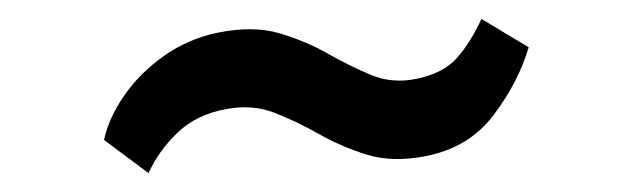

<svg xmlns="http://www.w3.org/2000/svg" viewBox="-20 -400 669 203"><path d="M90 -252Q95 -275.5 111.5 -299.2Q128 -323 153.5 -341Q179 -359 210.5 -365.5Q247.5 -373 275.5 -364.8Q303.5 -356.5 326.8 -343.2Q350 -330 372.2 -320.8Q394.5 -311.5 419.5 -316.5Q449 -322.5 463.2 -338.8Q477.5 -355 489 -380L539 -350Q528 -313 502 -278.5Q476 -244 430.5 -235Q395 -228 367.8 -236.5Q340.5 -245 316.8 -258.5Q293 -272 269.5 -281Q246 -290 218.5 -284.5Q188 -279 168 -260Q148 -241 137 -217Z"/></svg>

Font: Merriweather 20pt SemiBold
Style: Regular
Weight: 600
Version: Version 2.100